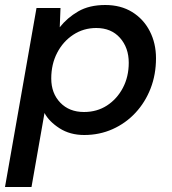

<svg xmlns="http://www.w3.org/2000/svg" viewBox="-35 -528 687 768"><path d="M-15 220 111 -496H207L204 -419Q234 -457 278 -482.5Q322 -508 386 -508Q448 -508 493.5 -480Q539 -452 564 -403.5Q589 -355 589 -295Q589 -230 567.5 -174.5Q546 -119 507 -77Q468 -35 415.5 -11.5Q363 12 302 12Q245 12 203 -15Q161 -42 143 -76L91 220ZM301 -80Q353 -80 393 -106Q433 -132 456.5 -176.5Q480 -221 480 -277Q480 -337 445 -376.5Q410 -416 350 -416Q299 -416 258 -389Q217 -362 193.5 -316.5Q170 -271 170 -214Q170 -155 206 -117.5Q242 -80 301 -80Z"/></svg>

Font: Ultramarine Medium
Style: Italic
Weight: 500
Italic angle: -10°
Designer: Colophon Foundry, Jonny Pinhorn
Foundry: Colophon Foundry
Version: Version 1.200; ttfautohint (v1.8.3)